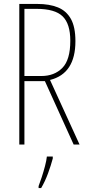

<svg xmlns="http://www.w3.org/2000/svg" viewBox="-20 -734 444 975"><path d="M169 -714Q231 -714 274 -696.5Q317 -679 340 -638Q363 -597 363 -525Q363 -360 234 -328L384 0H354L208 -322H104V0H78V-714ZM166 -689H104V-348H190Q256 -348 296.5 -389Q337 -430 337 -527Q337 -613 298 -651Q259 -689 166 -689ZM248 71Q239 105 224 146Q209 187 189 221H176V211Q183 193 192 165.5Q201 138 208.5 109.5Q216 81 218 61H248Z"/></svg>

Font: Noto Sans ExtraCondensed Thin
Style: Regular
Weight: 100
Width: 2
Designer: Monotype Design Team
Foundry: Monotype Imaging Inc.
Version: Version 2.013; ttfautohint (v1.8.4.7-5d5b)